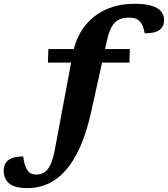

<svg xmlns="http://www.w3.org/2000/svg" viewBox="-192 -757 890 1018"><path d="M62 -425 64.5 -497H496.5L494.5 -425ZM292 -166.5Q267.5 -55.5 232.8 22Q198 99.5 154.8 147.8Q111.5 196 61.2 218.2Q11 240.5 -44 240.5Q-113.5 240.5 -143 216Q-172.5 191.5 -172.5 147Q-172.5 110.5 -147 91.5Q-121.5 72.5 -69 72.5Q-65.5 98.5 -60.2 116.2Q-55 134 -45.5 147Q-35.5 160 -24.8 164.2Q-14 168.5 0 168.5Q17.5 168.5 32.5 162.2Q47.5 156 59.5 141.8Q71.5 127.5 81 103.2Q90.5 79 97.5 43L193.5 -470Q210 -557 255.8 -616.5Q301.5 -676 369.5 -706.5Q437.5 -737 520 -737Q578 -737 612.5 -726.2Q647 -715.5 662.5 -696Q678 -676.5 678 -651Q678 -616.5 654.5 -598.5Q631 -580.5 575 -580.5Q571.5 -601 565.8 -616.5Q560 -632 549.5 -643Q539.5 -654.5 525.2 -659Q511 -663.5 491.5 -663.5Q459.5 -663.5 437 -652Q414.5 -640.5 399.8 -614Q385 -587.5 375 -542.5Z"/></svg>

Font: Newsreader 9pt
Style: Bold Italic
Weight: 700
Italic angle: -17°
Designer: Hugues Gentile
Foundry: Production Type
Version: Version 1.003